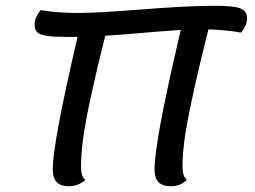

<svg xmlns="http://www.w3.org/2000/svg" viewBox="-20 -621 885 666"><path d="M703 -519 690 -467Q658 -337 635.5 -226.5Q613 -116 613 -41Q613 -10 628 3Q615 15 602 20Q589 25 572 25Q544 25 530 11Q516 -3 516 -34Q516 -78 535.5 -186Q555 -294 607 -517Q516 -511 475 -507Q433 -503 345 -497L337 -464Q304 -332 282.5 -224Q261 -116 261 -41Q261 -9 276 3Q251 25 219 25Q191 25 177 11Q163 -3 163 -34Q163 -125 249 -493H212Q166 -493 142.5 -496.5Q119 -500 109.5 -509Q100 -518 100 -536Q100 -560 121 -586Q180 -576 250 -576Q316 -576 468 -588Q531 -593 599.5 -597Q668 -601 725 -601Q790 -601 813.5 -592Q837 -583 837 -558Q837 -532 816 -508Q766 -517 703 -519Z"/></svg>

Font: Lemonada Light
Style: Regular
Weight: 300
Designer: Mohamed Gaber (Arabic) Eduardo Tunni (Latin)
Foundry: Kief Type Foundry
Version: Version 3.006